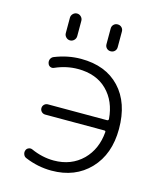

<svg xmlns="http://www.w3.org/2000/svg" viewBox="-112 -836 744 903"><g transform="rotate(15 260.0 -384.5)"><path d="M128.9 -258.8Q118.2 -258.8 110.8 -266.1Q103.5 -273.4 103.5 -283.7Q103.5 -293.9 110.8 -301.3Q118.2 -308.6 128.9 -308.6H416Q423.8 -308.6 423.8 -316.4Q417 -401.4 365.2 -453.1Q312.5 -505.9 222.7 -505.9Q167 -505.9 113.3 -482.4Q103.5 -477.5 94.2 -481.4Q85 -485.4 82 -495.1Q80.1 -500 80.1 -504.9Q80.1 -509.8 82 -515.6Q86.9 -526.4 96.7 -530.3Q160.2 -555.7 224.6 -555.7Q344.7 -555.7 413.1 -482.9Q481.4 -410.2 481.4 -283.2Q481.4 -160.2 410.6 -85.9Q339.8 -11.7 224.6 -11.7Q158.2 -11.7 95.7 -38.1Q85.9 -42 82 -52.7Q80.1 -57.6 80.1 -62.5Q80.1 -67.4 82 -72.3Q85 -81.1 94.2 -85Q103.5 -88.9 112.3 -85Q167 -60.5 222.7 -60.5Q307.6 -60.5 363.3 -115.2Q416 -168 422.9 -252Q423.8 -258.8 416 -258.8ZM123 -654.3V-728.5Q123 -740.2 131.3 -748.5Q139.6 -756.8 150.9 -756.8Q162.1 -756.8 170.4 -748.5Q178.7 -740.2 178.7 -728.5V-654.3Q178.7 -642.6 170.4 -634.3Q162.1 -626 150.9 -626Q139.6 -626 131.3 -634.3Q123 -642.6 123 -654.3ZM321.3 -653.3V-729.5Q321.3 -741.2 329.1 -749Q336.9 -756.8 348.6 -756.8Q360.4 -756.8 368.2 -749Q376 -741.2 376 -729.5V-653.3Q376 -641.6 368.2 -633.8Q360.4 -626 348.6 -626Q336.9 -626 329.1 -633.8Q321.3 -641.6 321.3 -653.3Z"/></g></svg>

Font: Gen Jyuu Gothic Light
Style: Regular
Weight: 200
Designer: [Source Han Sans]
Ryoko NISHIZUKA  (kana & ideographs); Paul D. Hunt (Latin, Greek & Cyrillic); Wenlong ZHANG  (bopomofo
Version: Version 1.002.20150607